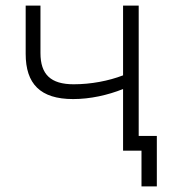

<svg xmlns="http://www.w3.org/2000/svg" viewBox="-20 -540 615 688"><path d="M487 128H542V-53H477V-520H421V-270C369 -250 306 -238 244 -238C162 -238 125 -273 125 -350V-520H72V-347C72 -240 124 -185 242 -185C303 -185 366 -199 421 -221V0H487Z"/></svg>

Font: Fixel Display Light
Style: Regular
Weight: 300
Designer: AlfaBravo + MacPaw
Foundry: Kyrylo Tkachov, Marchela Mozhyna, Serhii Makarenko, Maria Weinstein, Zakhar Kryvoshyya
Version: Version 1.211